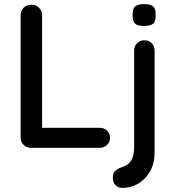

<svg xmlns="http://www.w3.org/2000/svg" viewBox="-20 -723 865 939"><path d="M468 -98Q489 -98 503.5 -84Q518 -70 518 -49Q518 -28 503.5 -14Q489 0 468 0H132Q110 0 95.5 -14.5Q81 -29 81 -51V-649Q81 -671 96 -685.5Q111 -700 135 -700Q155 -700 170.5 -685.5Q186 -671 186 -649V-81L165 -98ZM736 22Q736 76 714 115Q692 154 656 175Q620 196 579 196Q558 196 545 182.5Q532 169 532 150V141Q532 123 544.5 112Q557 101 575 95Q598 88 611.5 74.5Q625 61 630.5 40.5Q636 20 636 -4V-476Q636 -497 650 -511.5Q664 -526 686 -526Q708 -526 722 -511.5Q736 -497 736 -476ZM684 -596Q655 -596 642 -606.5Q629 -617 629 -642V-658Q629 -683 643 -693Q657 -703 685 -703Q715 -703 728 -692.5Q741 -682 741 -658V-642Q741 -616 727.5 -606Q714 -596 684 -596Z"/></svg>

Font: Quicksand SemiBold
Style: Regular
Weight: 600
Designer: Andrew Paglinawan
Foundry: Andrew Paglinawan
Version: Version 3.004